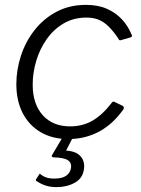

<svg xmlns="http://www.w3.org/2000/svg" viewBox="-20 -560 580 787"><path d="M332 -540Q382 -540 418 -524Q454 -508 479 -481.5Q504 -455 519 -419Q522 -414 521 -411.5Q520 -409 516 -407L474 -395Q471 -394 468.5 -396.5Q466 -399 463 -405Q443 -434 424 -452.5Q405 -471 383.5 -479.5Q362 -488 335 -488Q282 -488 241 -464Q200 -440 171.5 -399.5Q143 -359 128.5 -310.5Q114 -262 114 -213Q114 -134 155 -88Q196 -42 268 -42Q319 -42 360 -66Q401 -90 439 -140Q444 -146 450 -142L483 -126Q485 -125 487 -121Q489 -117 486 -112Q467 -85 443 -62Q419 -39 390.5 -23Q362 -7 329.5 1.5Q297 10 260 10Q195 10 147 -18Q99 -46 73 -96.5Q47 -147 47 -215Q47 -274 66 -332Q85 -390 122 -437Q159 -484 212 -512Q265 -540 332 -540ZM324 134Q319 171 286.5 189Q254 207 212 207Q188 207 168.5 201Q149 195 133 184Q130 184 128.5 181.5Q127 179 127 176L142 153Q143 151 144.5 152.5Q146 154 148 156Q157 163 170 167.5Q183 172 203 172Q234 172 251 160.5Q268 149 271 128Q274 106 257 96Q240 86 200 85Q195 85 193.5 82.5Q192 80 192 78L241 -5H283L252 55Q251 56 251 56.5Q251 57 252 57Q284 60 300 71.5Q316 83 321.5 99.5Q327 116 324 134Z"/></svg>

Font: Libre Franklin Thin Light
Style: Italic
Weight: 300
Italic angle: -8°
Version: Version 3.000